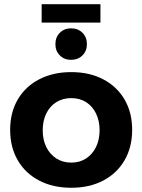

<svg xmlns="http://www.w3.org/2000/svg" viewBox="-20 -883 673 908"><path d="M317 -542Q403 -542 468 -508Q533 -474 569 -412.5Q605 -351 605 -269Q605 -187 569 -125Q533 -63 468 -29Q403 5 317 5Q231 5 165.5 -29Q100 -63 64 -125Q28 -187 28 -269Q28 -351 64 -412.5Q100 -474 165.5 -508Q231 -542 317 -542ZM317 -419Q277 -419 246.5 -400Q216 -381 199 -346.5Q182 -312 182 -267Q182 -222 199 -187.5Q216 -153 246.5 -133.5Q277 -114 317 -114Q357 -114 387 -133.5Q417 -153 434 -187.5Q451 -222 451 -267Q451 -312 434 -346.5Q417 -381 387 -400Q357 -419 317 -419ZM316 -749Q349 -749 370 -728Q391 -707 391 -674Q391 -642 370 -621Q349 -600 316 -600Q284 -600 263 -621Q242 -642 242 -674Q242 -707 263 -728Q284 -749 316 -749ZM177 -863H455V-776H177Z"/></svg>

Font: Alexandria SemiBold
Style: Regular
Weight: 600
Designer: Mohamed Gaber
Foundry: Kief Type Foundry
Version: Version 5.100